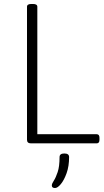

<svg xmlns="http://www.w3.org/2000/svg" viewBox="-20 -722 524 967"><path d="M136 0Q116 0 116 -18V-688Q116 -702 138 -702H146Q168 -702 168 -688V-46H467Q481 -46 481 -28V-18Q481 0 467 0ZM257 225Q241 225 241 212Q241 203 251 188Q261 173 270.5 144.5Q280 116 280 69Q280 51 304 51Q328 51 328 69Q328 115 315.5 150Q303 185 286.5 205Q270 225 257 225Z"/></svg>

Font: Asap ExtraLight
Style: Regular
Weight: 200
Designer: Pablo Cosgaya
Foundry: Omnibus-Type
Version: Version 3.001; ttfautohint (v1.8.4.7-5d5b)